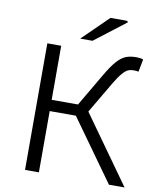

<svg xmlns="http://www.w3.org/2000/svg" viewBox="-98 -1000 894 1077"><g transform="rotate(10 349.0 -461.5)"><path d="M119 -721H198V-413H348L457 -599Q489 -654 514.5 -682.5Q540 -711 565 -721Q590 -731 625 -731Q649 -731 664 -725L650 -653Q637 -656 623 -656Q605 -656 591 -650Q577 -644 559.5 -624Q542 -604 518 -564L412 -384L686 0H597L347 -349H198V0H119ZM443 -923H539L543 -915L366 -779H296Z"/></g></svg>

Font: Nebula Sans Book
Style: Regular
Weight: 400
Designer: Paul D. Hunt for Adobe (as Source Sans)
Foundry: Nebula Entertainment & Broadcasting LLC
Version: Version 1.010